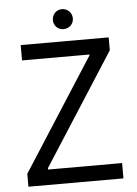

<svg xmlns="http://www.w3.org/2000/svg" viewBox="-58 -903 675 948"><g transform="rotate(-5 279.5 -429.5)"><path d="M285 -760C313 -760 335 -781 335 -809C335 -837 313 -859 285 -859C257 -859 236 -837 236 -809C236 -781 257 -760 285 -760ZM44 0H515V-76H148V-83L503 -636V-700H67V-624H401V-620L44 -64Z"/></g></svg>

Font: Fixel Text Regular
Style: Regular
Weight: 400
Width: 4
Designer: AlfaBravo + MacPaw
Foundry: Kyrylo Tkachov, Marchela Mozhyna, Serhii Makarenko, Maria Weinstein, Zakhar Kryvoshyya
Version: Version 1.211